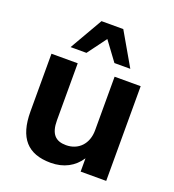

<svg xmlns="http://www.w3.org/2000/svg" viewBox="-144 -905 930 1027"><g transform="rotate(20 321.0 -391.5)"><path d="M260.3 10.7C334.5 10.7 391.6 -20.5 427.7 -75.7V0H573.2V-539.1H424.8V-234.4C424.8 -156.2 375.5 -106 305.2 -106C245.6 -106 214.8 -136.7 214.8 -214.8V-539.1H65.4V-210.9C65.4 -59.6 129.4 10.7 260.3 10.7ZM239.7 -607.4 319.3 -715.3 398.9 -607.4H489.3L381.3 -794.4H257.3L149.4 -607.4Z"/></g></svg>

Font: Winston
Style: Bold
Weight: 700
Designer: Vernon Adams, Kim Jin-seong, David Berlow, Cristiano Sobral
Foundry: The Winston Project Authors
Version: Version 3.004